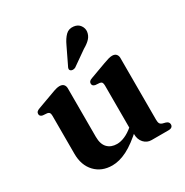

<svg xmlns="http://www.w3.org/2000/svg" viewBox="-167 -851 962 998"><g transform="rotate(-30 314.0 -351.5)"><path d="M402 -72V-96.5L397.5 -98.5V-366.5Q397.5 -379 393.8 -384.8Q390 -390.5 381.5 -392L355 -394Q346 -396 342 -400.5Q338 -405 338 -412Q338 -420 342.8 -425.2Q347.5 -430.5 361 -435L454 -469Q473 -476 484.8 -479.2Q496.5 -482.5 506.5 -482.5Q522 -482.5 530.2 -473.8Q538.5 -465 538.5 -450.5V-80Q538.5 -64.5 542.8 -57.2Q547 -50 556 -47L575 -42Q584.5 -39 589 -33.8Q593.5 -28.5 593.5 -20.5Q593.5 -11 587 -5.5Q580.5 0 566 0H465.5Q438.5 0 420.2 -20.2Q402 -40.5 402 -72ZM82.5 -139V-366.5Q82.5 -379 78.5 -384.8Q74.5 -390.5 66 -392L39.5 -394Q30.5 -396 26.5 -400.5Q22.5 -405 22.5 -412Q22.5 -420 27.5 -425.2Q32.5 -430.5 45.5 -435L139 -469Q158.5 -476.5 170 -479.5Q181.5 -482.5 190 -482.5Q206.5 -482.5 214.8 -473.8Q223 -465 223 -450.5V-159.5Q223 -115.5 244 -93.8Q265 -72 301 -72Q323 -72 348 -82.8Q373 -93.5 399.5 -116L419.5 -133.5L442.5 -110L423 -92.5Q360 -34.5 313 -11Q266 12.5 224.5 12.5Q160.5 12.5 121.5 -28.8Q82.5 -70 82.5 -139ZM329 -648.5Q344 -681 362.5 -699.2Q381 -717.5 409.5 -714Q434.5 -711 447 -693.2Q459.5 -675.5 457 -655.5Q454 -633.5 439.2 -617.5Q424.5 -601.5 398 -586.5L309.5 -524.5Q302 -521 294.2 -521Q286.5 -521 281 -525.5Q275.5 -531 276.8 -537.8Q278 -544.5 282 -551Z"/></g></svg>

Font: Fraunces SemiBold
Style: Regular
Weight: 600
Version: Version 1.000;[b76b70a41]